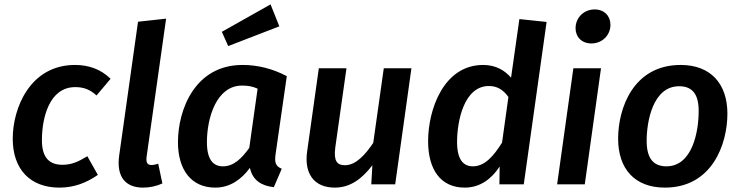

<svg xmlns="http://www.w3.org/2000/svg" viewBox="-20 -840 3374 875"><path d="M322 -544C116 -544 38 -346 38 -208C38 -70 116 15 251 15C316 15 373 -6 426 -43L378 -128C337 -103 306 -89 265 -89C207 -89 171 -119 171 -201C171 -300 203 -443 323 -443C360 -443 389 -433 420 -405L484 -481C440 -524 385 -544 322 -544Z M737 -755 609 -741 523 -130C510 -34 552 15 632 15C661 15 692 9 720 -4L701 -94C691 -91 681 -88 671 -88C652 -88 645 -98 648 -125Z M1213 -820 991 -695 1020 -630 1253 -720ZM1085 -544C869 -544 791 -341 791 -192C791 -67 851 15 961 15C1028 15 1080 -22 1119 -75C1131 -18 1172 7 1228 13L1264 -71C1234 -83 1231 -102 1236 -138L1287 -493C1222 -527 1155 -544 1085 -544ZM1083 -450C1112 -450 1131 -446 1154 -436L1116 -166C1080 -116 1044 -82 996 -82C952 -82 923 -112 923 -192C923 -302 966 -450 1083 -450Z M1506 15C1576 15 1630 -25 1677 -87L1672 0H1781L1855 -529H1729L1681 -189C1646 -137 1603 -87 1552 -87C1516 -87 1500 -106 1508 -168L1559 -529H1433L1380 -152C1365 -50 1410 15 1506 15Z M2347 -753 2309 -486C2281 -519 2239 -544 2182 -544C2000 -544 1931 -338 1931 -197C1931 -67 1988 15 2098 15C2169 15 2221 -26 2257 -81L2256 0H2367L2471 -740ZM2208 -448C2247 -448 2274 -430 2297 -398L2268 -190C2229 -128 2189 -82 2135 -82C2092 -82 2063 -112 2063 -193C2063 -289 2095 -448 2208 -448Z M2675 -642C2724 -642 2762 -679 2762 -727C2762 -767 2734 -797 2690 -797C2641 -797 2603 -760 2603 -711C2603 -672 2631 -642 2675 -642ZM2719 -529H2593L2519 0H2645Z M3010 15C3226 15 3295 -184 3295 -322C3295 -458 3219 -544 3082 -544C2867 -544 2797 -348 2797 -208C2797 -70 2873 15 3010 15ZM3017 -82C2958 -82 2927 -118 2927 -198C2927 -288 2956 -447 3075 -447C3134 -447 3165 -412 3164 -332C3164 -242 3136 -82 3017 -82Z"/></svg>

Font: Fira Sans Medium
Style: Italic
Weight: 500
Italic angle: -8°
Designer: bBox Type GmbH & Carrois Corporate GbR & Edenspiekermann AG
Foundry: bBox Type GmbH & Carrois Corporate GbR & Edenspiekermann AG
Version: Version 4.301;PS 004.301;hotconv 1.0.88;makeotf.lib2.5.64775